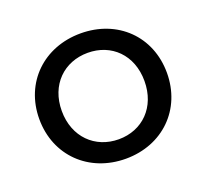

<svg xmlns="http://www.w3.org/2000/svg" viewBox="-99 -654 839 779"><g transform="rotate(-20 320.5 -264.5)"><path d="M320 6C479 6 595 -107 595 -265C595 -423 479 -535 320 -535C161 -535 44 -423 44 -265C44 -107 161 6 320 6ZM320 -78C218 -78 141 -152 141 -265C141 -378 218 -451 320 -451C422 -451 498 -378 498 -265C498 -152 422 -78 320 -78Z"/></g></svg>

Font: AWKNG-Font Medium
Style: Regular
Weight: 500
Designer: Awakening Church
Foundry: Awakening Church
Version: Version 1.700;PS 001.700;hotconv 1.0.88;makeotf.lib2.5.64775